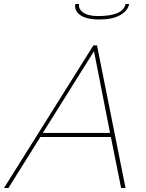

<svg xmlns="http://www.w3.org/2000/svg" viewBox="-59 -936 726 956"><path d="M436 -839Q371 -839 340.5 -861Q310 -883 316 -916H335Q330 -892 355 -874Q380 -856 429 -856Q554 -856 566 -916H584Q578 -883 540 -861Q502 -839 436 -839ZM406 -710H424L566 0H544L493 -254H142L-17 0H-39ZM489 -274 409 -681 154 -274Z"/></svg>

Font: Raleway-v4020 Thin
Style: Italic
Weight: 250
Italic angle: -12°
Designer: Matt McInerney, Pablo Impallari, Rodrigo Fuenzalida
Foundry: Matt McInerney, Pablo Impallari, Rodrigo Fuenzalida
Version: Version 4.020;PS 004.020;hotconv 1.0.88;makeotf.lib2.5.64775